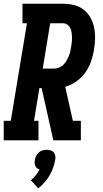

<svg xmlns="http://www.w3.org/2000/svg" viewBox="-35 -755 555 1033"><path d="M-15 0V-105H23L110 -630H86V-735H303Q333 -735 362 -728Q391 -721 413.5 -704Q436 -687 450.5 -662Q465 -637 471 -608.5Q477 -580 476.5 -549.5Q476 -519 471 -489Q466 -457 455 -425Q444 -393 424.5 -365.5Q405 -338 376.5 -317.5Q348 -297 316 -288L357 -105H400V0H252L189 -281H177L148 -105H172V0ZM257 -386Q270 -386 283 -391.5Q296 -397 306 -406.5Q316 -416 323 -428.5Q330 -441 335 -453Q340 -465 343 -478.5Q346 -492 348 -505Q350 -517 351.5 -530.5Q353 -544 352.5 -557Q352 -570 350 -582Q348 -594 342.5 -605Q337 -616 326.5 -623Q316 -630 303 -630H235L195 -386ZM171 258 131 215Q145 203 157 188.5Q169 174 178 157Q170 155 164 150Q158 145 155 137.5Q152 130 151.5 122Q151 114 153 105Q154 94 159.5 83.5Q165 73 174 65Q183 57 194 54Q205 51 216 51Q227 51 237.5 54Q248 57 254.5 65Q261 73 262.5 83.5Q264 94 262 105Q258 127 250.5 148Q243 169 231.5 189Q220 209 204.5 226.5Q189 244 171 258Z"/></svg>

Font: Iosevka Slab Extrabold Oblique
Style: Regular
Weight: 800
Italic angle: -9°
Monospace: yes
Designer: Belleve Invis
Foundry: Belleve Invis
Version: Version 11.1.1; ttfautohint (v1.8.3)